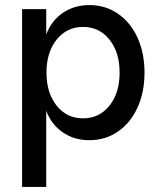

<svg xmlns="http://www.w3.org/2000/svg" viewBox="-20 -536 625 756"><path d="M162 -100V200H67V-500H162V-400Q182 -454 227 -485Q272 -516 332 -516Q395 -516 444.5 -482Q494 -448 521.5 -387.5Q549 -327 549 -250Q549 -173 521.5 -112.5Q494 -52 444.5 -18Q395 16 332 16Q272 16 227 -15Q182 -46 162 -100ZM307 -70Q371 -70 411 -120Q451 -170 451 -250Q451 -330 411 -380Q371 -430 307 -430Q243 -430 203 -380Q163 -330 163 -250Q163 -170 203 -120Q243 -70 307 -70Z"/></svg>

Font: MedMera Sans Display
Style: Regular
Weight: 500
Designer: Kasper Nordkvist
Foundry: UNCUT.wtf
Version: Version 1.300